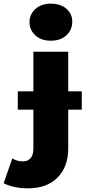

<svg xmlns="http://www.w3.org/2000/svg" viewBox="-93 -824 478 1047"><path d="M59 203Q21 203 -14 195.5Q-49 188 -73 175L-26 40Q0 56 33 56Q58 56 73.5 39Q89 22 89 -15V-542H279V-14Q279 85 221 144Q163 203 59 203ZM4 -226V-326H353V-226ZM184 -602Q132 -602 100 -631Q68 -660 68 -703Q68 -746 100 -775Q132 -804 184 -804Q237 -804 269 -776.5Q301 -749 301 -706Q301 -661 269 -631.5Q237 -602 184 -602Z"/></svg>

Font: Montserrat Thin ExtraBold
Style: Regular
Weight: 800
Version: Version 9.000